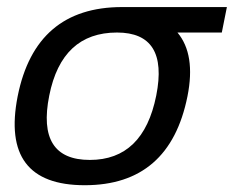

<svg xmlns="http://www.w3.org/2000/svg" viewBox="-20 -533 672 552"><path d="M238.3 -73.2Q392.1 -73.2 429.2 -258.3Q465.3 -439.5 316.4 -439.5Q157.7 -439.5 121.6 -258.3Q84.5 -73.2 238.3 -73.2ZM30.8 -256.3Q82 -512.7 331.1 -512.7H632.3L617.7 -439.5H490.2Q543 -376.5 519 -256.3Q467.8 -0.5 223.6 -0.5Q-19.5 -0.5 30.8 -256.3Z"/></svg>

Font: Sansation
Style: Italic
Weight: 400
Designer: Bernd Montag
Version: Version 1.301